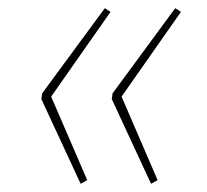

<svg xmlns="http://www.w3.org/2000/svg" viewBox="-20 -523 506 469"><path d="M236 -503 250 -494 105 -287 193 -83 177 -74 81 -281 83 -295ZM408 -503 422 -494 277 -287 365 -83 349 -74 253 -281 255 -295Z"/></svg>

Font: Fira Sans Extra Condensed Thin
Style: Italic
Weight: 250
Width: 3
Italic angle: -8°
Designer: Carrois Corporate & Edenspiekermann AG
Foundry: Carrois Corporate GbR & Edenspiekermann AG
Version: Version 4.203